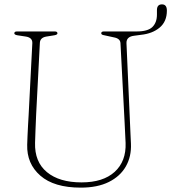

<svg xmlns="http://www.w3.org/2000/svg" viewBox="-20 -844 784 879"><path d="M550.5 -283 531.5 -647Q530 -668 501 -673L457.5 -682.5Q443.5 -684.5 443.5 -691.5Q443.5 -700 455.5 -700H605.5Q657 -700 677.8 -720.5Q698.5 -741 698.5 -777V-797.5Q698.5 -824 721.5 -824Q744 -824 744 -795.5Q744 -745.5 711 -717.8Q678 -690 625 -684.5L595 -680.5Q558 -676.5 559 -646.5L575 -285Q576 -260 577.2 -235.5Q578.5 -211 579.5 -186Q582 -127.5 556.2 -82.2Q530.5 -37 478.5 -11Q426.5 15 350 15Q227.5 15 164.8 -39.8Q102 -94.5 104.5 -181.5Q105 -197.5 106 -222.2Q107 -247 108.5 -272.5Q110 -298 111 -315.5L128 -646.5Q129 -671.5 99 -676.5L59.5 -682.5Q45.5 -685 45.5 -691.5Q45.5 -700 58 -700H230.5Q243 -700 243 -691.5Q243 -685 229 -682.5L191.5 -676.5Q163.5 -671.5 162.5 -647.5L145.5 -320Q143.5 -280.5 142.5 -248.5Q141.5 -216.5 140.5 -190Q138 -103 194.8 -56Q251.5 -9 353.5 -9Q452 -9 505 -57.2Q558 -105.5 555 -189.5Q553.5 -219 552.5 -241.5Q551.5 -264 550.5 -283Z"/></svg>

Font: Fraunces 72pt S050 Thin
Style: Regular
Weight: 100
Version: Version 1.000; ttfautohint (v1.8.3)